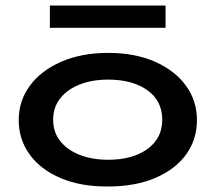

<svg xmlns="http://www.w3.org/2000/svg" viewBox="-20 -668 790 697"><path d="M373 9Q276 10 202.5 -20.5Q129 -51 88.5 -106Q48 -161 48 -232Q48 -302 88.5 -357Q129 -412 202.5 -444Q276 -476 373 -476Q470 -476 542.5 -444Q615 -412 655 -357Q695 -302 695 -232Q695 -161 655 -106.5Q615 -52 542.5 -21.5Q470 9 373 9ZM373 -88Q461 -88 515 -127Q569 -166 569 -233Q569 -302 515 -340.5Q461 -379 373 -379Q315 -379 270 -361.5Q225 -344 199 -311.5Q173 -279 173 -233Q173 -188 199 -155.5Q225 -123 270 -105.5Q315 -88 373 -88ZM161 -567V-648H581V-567Z"/></svg>

Font: Inconsolata ExtraExpanded
Style: Bold
Weight: 700
Width: 8
Monospace: yes
Designer: Raph Levien, Cyreal, Brenton Simpson
Foundry: Raph Levien, Cyreal, Google
Version: Version 3.100; ttfautohint (v1.8.4.7-5d5b)